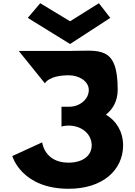

<svg xmlns="http://www.w3.org/2000/svg" viewBox="-20 -1156 840 1191"><path d="M258.5 -639C258.5 -639 281.5 -689 407.4 -689C471.5 -689 530.8 -651 530.8 -598C530.8 -538 471.5 -494 411 -494H361.4V-371C361.4 -371 380.8 -377 404.9 -377C484.8 -377 547.3 -327 548.9 -256C548.9 -186 488.4 -147 404.9 -147C254.9 -147 241.6 -273 241.6 -273L56.3 -188C56.3 -188 112.3 15 406.2 15C613.8 15 743.7 -98 743.7 -256C742.1 -343 701.1 -406 637.1 -445C682.1 -480 710.1 -532 710.1 -600C710.1 -879 593.5 -840 409.8 -840H96.3ZM664.1 -1045 593.5 -1136 414.6 -1024 229.5 -1136 152.3 -1045 414.6 -883Z"/></svg>

Font: Hussar
Style: BdSuprExt
Weight: 700
Foundry: Cannot Into Space Fonts
Version: Version 2.00